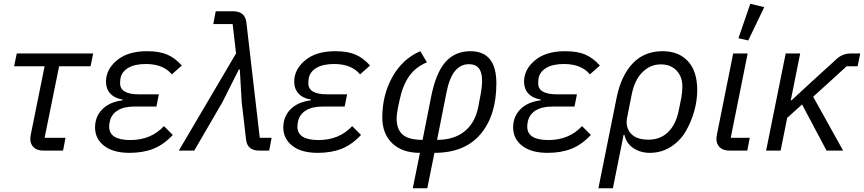

<svg xmlns="http://www.w3.org/2000/svg" viewBox="-20 -800 4590 1020"><path d="M315 0H211Q177 0 159 -17Q141 -34 141 -63Q141 -72 144 -87L217 -448H55L69 -516H475L461 -448H294L217 -68H328Z M851 -130 898 -83Q849 -31 794.5 -9.5Q740 12 668 12Q581 12 533 -25.5Q485 -63 485 -123Q485 -180 523 -219Q561 -258 631 -267L632 -271Q589 -278 566 -303Q543 -328 543 -366Q543 -431 601 -479.5Q659 -528 761 -528Q827 -528 868.5 -510Q910 -492 946 -452L893 -405Q847 -460 755 -460Q695 -460 660.5 -439Q626 -418 620 -383Q618 -369 618 -358Q618 -299 716 -299H824L811 -234H693Q638 -234 604.5 -213Q571 -192 563 -154Q560 -139 560 -127Q560 -56 673 -56Q782 -56 851 -130Z M1234 -516 1216 -672H1113L1126 -740H1219Q1282 -740 1289 -680L1360 -68H1423L1410 0H1357Q1293 0 1287 -60L1264 -258L1254 -431H1249L1162 -258L1012 0H930Z M1851 -130 1898 -83Q1849 -31 1794.5 -9.5Q1740 12 1668 12Q1581 12 1533 -25.5Q1485 -63 1485 -123Q1485 -180 1523 -219Q1561 -258 1631 -267L1632 -271Q1589 -278 1566 -303Q1543 -328 1543 -366Q1543 -431 1601 -479.5Q1659 -528 1761 -528Q1827 -528 1868.5 -510Q1910 -492 1946 -452L1893 -405Q1847 -460 1755 -460Q1695 -460 1660.5 -439Q1626 -418 1620 -383Q1618 -369 1618 -358Q1618 -299 1716 -299H1824L1811 -234H1693Q1638 -234 1604.5 -213Q1571 -192 1563 -154Q1560 -139 1560 -127Q1560 -56 1673 -56Q1782 -56 1851 -130Z M2173 200 2211 12Q2117 12 2064 -38.5Q2011 -89 2011 -176Q2011 -296 2065 -392Q2119 -488 2213 -528L2248 -469Q2188 -444 2153.5 -395Q2119 -346 2102 -265L2094 -227Q2087 -192 2087 -172Q2087 -113 2119 -85Q2151 -57 2225 -57L2270 -284Q2295 -412 2346 -470Q2397 -528 2479 -528Q2617 -528 2617 -357Q2617 -187 2533 -87.5Q2449 12 2288 12L2250 200ZM2352 -309 2302 -57Q2393 -57 2449 -103Q2505 -149 2521 -233L2533 -297Q2541 -339 2541 -373Q2541 -459 2471 -459Q2381 -459 2352 -309Z M3072 -130 3119 -83Q3070 -31 3015.5 -9.5Q2961 12 2889 12Q2802 12 2754 -25.5Q2706 -63 2706 -123Q2706 -180 2744 -219Q2782 -258 2852 -267L2853 -271Q2810 -278 2787 -303Q2764 -328 2764 -366Q2764 -431 2822 -479.5Q2880 -528 2982 -528Q3048 -528 3089.5 -510Q3131 -492 3167 -452L3114 -405Q3068 -460 2976 -460Q2916 -460 2881.5 -439Q2847 -418 2841 -383Q2839 -369 2839 -358Q2839 -299 2937 -299H3045L3032 -234H2914Q2859 -234 2825.5 -213Q2792 -192 2784 -154Q2781 -139 2781 -127Q2781 -56 2894 -56Q3003 -56 3072 -130Z M3159 200 3256 -282Q3280 -399 3341.5 -463.5Q3403 -528 3500 -528Q3586 -528 3635 -474.5Q3684 -421 3684 -321Q3684 -266 3668 -209Q3652 -152 3622.5 -101.5Q3593 -51 3543 -19.5Q3493 12 3432 12Q3383 12 3345.5 -12.5Q3308 -37 3297 -84H3293L3236 200ZM3425 -58Q3488 -58 3529.5 -98.5Q3571 -139 3586 -214L3600 -283Q3605 -311 3605 -341Q3605 -393 3574 -425.5Q3543 -458 3490 -458Q3435 -458 3393 -416.5Q3351 -375 3336 -298L3312 -178Q3301 -127 3330 -92.5Q3359 -58 3425 -58Z M4040 -762 3955 -585 3903 -597 3966 -780ZM3963 -68 3950 0H3856Q3822 0 3804 -17Q3786 -34 3786 -63Q3786 -72 3789 -87L3875 -516H3952L3862 -68Z M4371 0 4241 -245 4162 -174 4127 0H4050L4154 -516H4231L4181 -267H4185L4290 -364L4426 -488Q4457 -516 4501 -516H4550L4536 -448H4478L4300 -286L4459 0Z"/></svg>

Font: Aneliza
Style: Italic
Weight: 400
Italic angle: -11.31°
Designer: Mike Abbink, Paul van der Laan, Pieter van Rosmalen
Foundry: Bold Monday
Version: Version 3.0